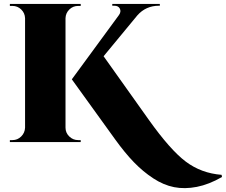

<svg xmlns="http://www.w3.org/2000/svg" viewBox="-20 -720 1145 973"><path d="M312 -628V-73Q312 -47 331 -28.5Q350 -10 376 -10H389V0H30V-10H43Q69 -10 87.5 -28.5Q106 -47 107 -73V-628Q106 -654 87.5 -672Q69 -690 43 -690H30V-700H389V-690H376Q350 -690 331.5 -672Q313 -654 312 -628ZM1103 166 1105 177Q1039 215 977.5 227Q916 239 862.5 228.5Q809 218 757 184Q705 150 659 102.5Q613 55 564 -13L344 -318L583 -644Q595 -661 587.5 -676Q580 -691 559 -691H549V-700H790V-691H786Q719 -691 676 -642L505 -435L734 -113Q843 40 921.5 99Q1000 158 1103 166Z"/></svg>

Font: Cinzel Decorative Black
Style: Regular
Weight: 900
Designer: Natanael Gama
Version: Version 1.001;PS 001.001;hotconv 1.0.56;makeotf.lib2.0.21325